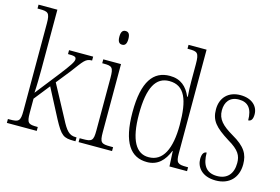

<svg xmlns="http://www.w3.org/2000/svg" viewBox="-98 -971 1737 1192"><g transform="rotate(15 770.5 -375.0)"><path d="M16 0H208V-25H204C148 -25 137 -30 137 -98V-188L217 -289L314 -103C364 -10 380 0 447 0H457V-25H451C410 -25 389 -48 354 -117L244 -322L315 -411C376 -492 385 -511 427 -511V-536H272V-511C312 -511 325 -508 325 -491C325 -476 311 -452 246 -369L133 -225C136 -264 137 -333 137 -374V-760H16V-735H29C84 -735 96 -729 96 -661V-99C96 -31 85 -25 26 -25H16Z M581 -654C598 -654 610 -664 610 -698C610 -732 598 -742 581 -742C564 -742 552 -732 552 -698C552 -664 564 -654 581 -654ZM477 0H692V-25H675C616 -25 606 -31 606 -99V-536H492V-511H502C556 -511 565 -504 565 -435V-98C565 -31 555 -25 496 -25H477Z M918 10C987 10 1028 -33 1054 -98H1056L1061 0H1174V-25H1163C1108 -25 1096 -32 1096 -93V-760H980V-735H990C1043 -735 1055 -730 1055 -656V-548C1055 -515 1056 -479 1059 -447H1055C1030 -506 989 -544 919 -544C814 -544 752 -465 752 -267C752 -70 814 10 918 10ZM921 -22C840 -21 794 -98 794 -265C794 -437 838 -512 924 -512C1023 -512 1056 -426 1056 -265C1056 -111 1012 -22 921 -22Z M1360 10C1446 10 1500 -44 1500 -131C1500 -196 1475 -240 1389 -289C1319 -330 1285 -364 1285 -421C1285 -473 1311 -513 1371 -513C1429 -513 1459 -478 1459 -403C1479 -403 1488 -420 1488 -449C1488 -500 1448 -542 1373 -542C1296 -542 1248 -493 1248 -418C1248 -346 1280 -310 1372 -252C1446 -209 1462 -176 1462 -129C1462 -60 1426 -19 1361 -19C1289 -19 1262 -66 1262 -143C1245 -143 1233 -128 1233 -94C1233 -45 1269 10 1360 10Z"/></g></svg>

Font: Noto Serif Armenian Condensed ExtraLight
Style: Regular
Weight: 200
Width: 3
Designer: Monotype Design Team
Foundry: Monotype Imaging Inc.
Version: Version 2.008